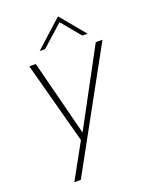

<svg xmlns="http://www.w3.org/2000/svg" viewBox="-165 -787 840 1075"><g transform="rotate(-20 255.0 -249.0)"><path d="M86.5 203H125L507.5 -493H467.5L225 -43L110 -493H71.5L202 -6.5ZM155 -553.5H187.5L315 -667.5L409.5 -553.5H440.5L318 -701Z"/></g></svg>

Font: HK Grotesk ExtraLight
Style: Italic
Weight: 200
Italic angle: -16°
Designer: Alfredo Marco Pradil
Foundry: Hanken Design Co.
Version: Version 3.001;FEAKit 1.0